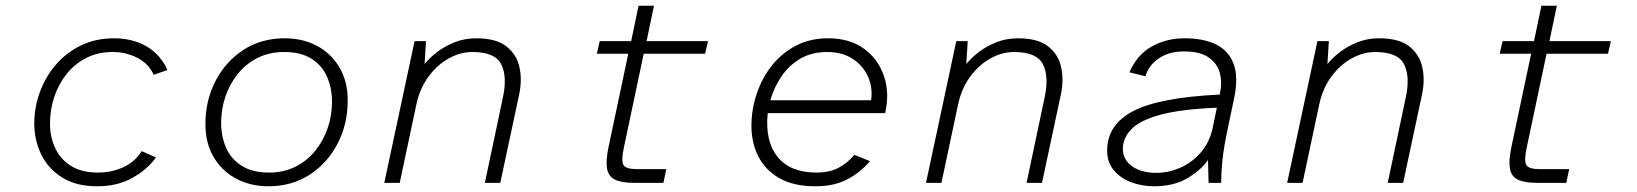

<svg xmlns="http://www.w3.org/2000/svg" viewBox="-20 -640 5728 672"><path d="M320 12Q247 12 198 -18.5Q149 -49 124.5 -99Q100 -149 100 -208Q100 -264 119.5 -317.5Q139 -371 175.5 -413.5Q212 -456 263.5 -481Q315 -506 379 -506Q422 -506 458.5 -493.5Q495 -481 522.5 -456Q550 -431 566 -395L518 -378Q500 -418 460 -438Q420 -458 375 -458Q323 -458 282.5 -437.5Q242 -417 213.5 -381.5Q185 -346 170 -301Q155 -256 155 -208Q155 -160 173.5 -121Q192 -82 229 -59Q266 -36 323 -36Q370 -36 411 -54.5Q452 -73 476 -111L526 -89Q496 -47 443.5 -17.5Q391 12 320 12Z M919 12Q858 12 808 -14Q758 -40 728.5 -89Q699 -138 699 -206Q699 -288 734 -356Q769 -424 831.5 -465Q894 -506 977 -506Q1039 -506 1088.5 -480Q1138 -454 1167.5 -405Q1197 -356 1197 -288Q1197 -206 1162 -138Q1127 -70 1064.5 -29Q1002 12 919 12ZM922 -36Q973 -36 1014 -56.5Q1055 -77 1083.5 -112.5Q1112 -148 1127 -192Q1142 -236 1142 -284Q1142 -331 1125 -370.5Q1108 -410 1071 -434Q1034 -458 974 -458Q923 -458 882 -437.5Q841 -417 812.5 -381.5Q784 -346 769 -302Q754 -258 754 -210Q754 -163 771 -123.5Q788 -84 825.5 -60Q863 -36 922 -36Z M1325 0 1431 -496H1471L1466 -416Q1483 -437 1509.5 -457.5Q1536 -478 1571 -492Q1606 -506 1647 -506Q1716 -506 1752 -478Q1788 -450 1798 -405Q1808 -360 1797 -309L1731 0H1677L1740 -298Q1756 -371 1734.5 -414.5Q1713 -458 1633 -458Q1591 -458 1550.5 -435.5Q1510 -413 1479.5 -371.5Q1449 -330 1437 -273L1379 0Z M2200 0Q2155 0 2132 -11.5Q2109 -23 2104.5 -51Q2100 -79 2110 -126L2179 -452H2069L2079 -496H2189L2215 -620H2269L2243 -496H2458L2448 -452H2233L2163 -121Q2154 -78 2162 -63Q2170 -48 2210 -48H2312L2302 0Z M2834 12Q2758 12 2708.5 -16Q2659 -44 2634.5 -92Q2610 -140 2610 -199Q2610 -257 2628.5 -312Q2647 -367 2681.5 -410.5Q2716 -454 2765.5 -480Q2815 -506 2878 -506Q2954 -506 3004 -469.5Q3054 -433 3074 -373.5Q3094 -314 3078 -244H2667Q2657 -146 2701.5 -91Q2746 -36 2837 -36Q2883 -36 2914.5 -52.5Q2946 -69 2970 -98L3025 -76Q2991 -36 2945 -12Q2899 12 2834 12ZM2676 -289H3029Q3035 -335 3017.5 -373Q3000 -411 2963.5 -434.5Q2927 -458 2875 -458Q2821 -458 2781 -434.5Q2741 -411 2715 -372.5Q2689 -334 2676 -289Z M3221 0 3327 -496H3367L3362 -416Q3379 -437 3405.5 -457.5Q3432 -478 3467 -492Q3502 -506 3543 -506Q3612 -506 3648 -478Q3684 -450 3694 -405Q3704 -360 3693 -309L3627 0H3573L3636 -298Q3652 -371 3630.5 -414.5Q3609 -458 3529 -458Q3487 -458 3446.5 -435.5Q3406 -413 3375.5 -371.5Q3345 -330 3333 -273L3275 0Z M4019 12Q3977 12 3939.5 -2Q3902 -16 3878.5 -44Q3855 -72 3855 -113Q3855 -204 3947 -251.5Q4039 -299 4249 -309L4250 -314Q4258 -351 4249.5 -384Q4241 -417 4211 -438.5Q4181 -460 4124 -460Q4071 -460 4035.5 -435.5Q4000 -411 3989 -373L3933 -387Q3960 -449 4011.5 -477.5Q4063 -506 4126 -506Q4193 -506 4237 -484Q4281 -462 4298 -415.5Q4315 -369 4299 -294L4278 -194Q4263 -124 4258.5 -78.5Q4254 -33 4254 0H4210L4208 -80Q4185 -46 4137 -17Q4089 12 4019 12ZM4027 -35Q4070 -35 4111 -53Q4152 -71 4183 -106.5Q4214 -142 4225 -195L4239 -263Q4114 -258 4042 -238.5Q3970 -219 3940 -188Q3910 -157 3910 -119Q3910 -81 3942.5 -58Q3975 -35 4027 -35Z M4485 0 4591 -496H4631L4626 -416Q4643 -437 4669.5 -457.5Q4696 -478 4731 -492Q4766 -506 4807 -506Q4876 -506 4912 -478Q4948 -450 4958 -405Q4968 -360 4957 -309L4891 0H4837L4900 -298Q4916 -371 4894.5 -414.5Q4873 -458 4793 -458Q4751 -458 4710.5 -435.5Q4670 -413 4639.5 -371.5Q4609 -330 4597 -273L4539 0Z M5360 0Q5315 0 5292 -11.5Q5269 -23 5264.5 -51Q5260 -79 5270 -126L5339 -452H5229L5239 -496H5349L5375 -620H5429L5403 -496H5618L5608 -452H5393L5323 -121Q5314 -78 5322 -63Q5330 -48 5370 -48H5472L5462 0Z"/></svg>

Font: Atkinson Hyperlegible Mono ExtraLight
Style: Italic
Weight: 200
Italic angle: -12°
Monospace: yes
Designer: Elliott Scott, Megan Eiswerth, Linus Boman, Theodore Petrosky, Letters from Sweden
Foundry: Applied Design Works, Letters from Sweden
Version: Version 2.001